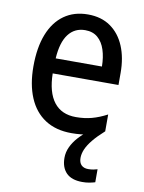

<svg xmlns="http://www.w3.org/2000/svg" viewBox="-87 -608 670 894"><g transform="rotate(10 248.5 -161.5)"><path d="M337.4 115.7Q337.4 138.2 349.1 149.7Q360.8 161.1 381.3 161.1Q394.5 161.1 406 158.9Q417.5 156.7 424.8 154.3V215.8Q411.6 219.7 397 222.4Q382.3 225.1 364.7 225.1Q314 225.1 288.8 199.5Q263.7 173.8 263.7 128.4Q263.7 101.6 275.4 76.7Q287.1 51.8 306.9 29.8Q326.7 7.8 350.1 -9.3L428.7 -25.4Q396 3.9 375.7 28.8Q355.5 53.7 346.4 75Q337.4 96.2 337.4 115.7ZM256.3 -547.9Q319.8 -547.9 363.5 -517.1Q407.2 -486.3 429.9 -431.9Q452.6 -377.4 452.6 -306.2V-249H141.6Q143.1 -159.7 179 -113.5Q214.8 -67.4 282.7 -67.4Q323.2 -67.4 357.7 -76.7Q392.1 -85.9 429.2 -105.5V-25.4Q394.5 -7.3 358.2 1.2Q321.8 9.8 275.4 9.8Q201.7 9.8 150.6 -23.4Q99.6 -56.6 73.5 -118.7Q47.4 -180.7 47.4 -265.6Q47.4 -355.5 72.3 -418.5Q97.2 -481.4 144 -514.6Q190.9 -547.9 256.3 -547.9ZM256.3 -473.6Q206.5 -473.6 177.2 -435.3Q147.9 -397 143.1 -320.3H361.8Q361.3 -364.3 350.1 -398.9Q338.9 -433.6 315.7 -453.6Q292.5 -473.6 256.3 -473.6Z"/></g></svg>

Font: Open Sans SemiCondensed Medium
Style: Regular
Weight: 500
Width: 4
Designer: Monotype Design Team
Foundry: Monotype Imaging Inc.
Version: Version 3.000